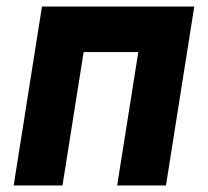

<svg xmlns="http://www.w3.org/2000/svg" viewBox="-20 -570 640 590"><path d="M22 0 109 -550H577L490 0H340L405 -410H237L172 0Z"/></svg>

Font: JetBrains Mono NL ExtraBold
Style: Italic
Weight: 800
Italic angle: -9°
Monospace: yes
Designer: Philipp Nurullin, Konstantin Bulenkov
Foundry: JetBrains
Version: Version 2.305; ttfautohint (v1.8.4.7-5d5b)